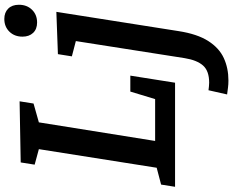

<svg xmlns="http://www.w3.org/2000/svg" viewBox="-112 -698 1052 867"><g transform="rotate(-90 413.5 -265.0)"><path d="M433 -202H505L473 0H3L13 -63L89 -83L173 -615L103 -634L113 -697L389 -702L379 -639L294 -615L210 -90H399ZM420 235 439 151Q448 152 456.5 153Q465 154 473 154Q526 154 550.5 126.5Q575 99 584 43L661 -448L592 -466L602 -529L793 -536L706 16Q693 100 661.5 149.5Q630 199 584.5 220Q539 241 483 241Q465 241 450.5 239Q436 237 420 235ZM745 -623Q715 -623 698 -641Q681 -659 681 -689Q681 -725 703.5 -748Q726 -771 761 -771Q790 -771 807.5 -753.5Q825 -736 825 -705Q825 -669 802.5 -646Q780 -623 745 -623Z"/></g></svg>

Font: Bitter SemiBold
Style: Italic
Weight: 600
Italic angle: -9°
Designer: Sol Matas, and Bitter project Authors
Foundry: Sol Matas
Version: Version 2.001